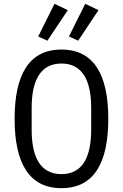

<svg xmlns="http://www.w3.org/2000/svg" viewBox="-20 -968 640 1000"><path d="M300.1 12.1C470.2 12.1 544 -121.1 544 -349.1C544 -577.1 470.2 -709.9 300.1 -709.9C130 -709.9 56.1 -577.1 56.1 -349.1C56.1 -121.1 130 12.1 300.1 12.1ZM144.9 -291.9V-405.9C144.9 -546.2 188.9 -637.1 300.1 -637.1C410.9 -637.1 454.9 -546.2 454.9 -405.9V-291.9C454.9 -152 410.9 -61.1 300.1 -61.1C188.9 -61.1 144.9 -152 144.9 -291.9ZM179 -778.1 226.9 -756 333.1 -915.1 263.8 -948.2ZM339.1 -778.1 387.1 -756 492.9 -915.1 424 -948.2Z"/></svg>

Font: Margiela Mono
Style: Regular
Weight: 400
Designer: Mike Abbink, Paul van der Laan, Pieter van Rosmalen
Foundry: Bold Monday
Version: Version 2.003 2021